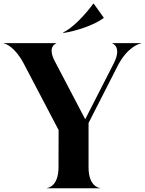

<svg xmlns="http://www.w3.org/2000/svg" viewBox="-48 -1012 778 1032"><path d="M204.5 0H489.5V-1.5C484 -1.5 428 -11 428 -112V-351L584 -657C635.5 -758 699.5 -778 710 -778V-780H555.5V-778.5C557 -778.5 609 -760 563 -670.5L410 -371L246 -684C205 -762.5 253 -778.5 254.5 -778.5V-780H-28V-778.5C-19 -778.5 32.5 -760 79.5 -670.5L267 -313L266.5 -112C266 -11 210.5 -1.5 204.5 -1.5ZM453 -992C412 -935 339 -857 291 -838L294 -835C353 -843 458 -876 509 -915V-918L456 -992Z"/></svg>

Font: Beautique Display Medium
Style: Bold
Weight: 900
Designer: Nhat-Quang Ngo
Version: Version 1.100;Glyphs 3.2.3 (3260)